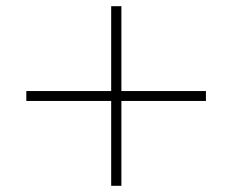

<svg xmlns="http://www.w3.org/2000/svg" viewBox="-20 -600 750 620"><path d="M339 0V-274H65V-306H339V-580H372V-306H645V-274H372V0Z"/></svg>

Font: M PLUS 1 ExtraLight
Style: Regular
Weight: 250
Version: Version 1.001